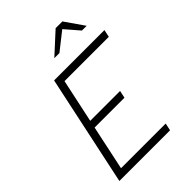

<svg xmlns="http://www.w3.org/2000/svg" viewBox="-260 -1030 1146 1146"><g transform="rotate(-45 313.5 -457.0)"><path d="M53 0 202 -700H627L617 -653H243L184 -377H436L426 -330H174L114 -47H491L481 0ZM297 -793 429 -914H486L570 -793H530L453 -882L340 -793Z"/></g></svg>

Font: Red Hat Mono
Style: Italic
Weight: 300
Italic angle: -12°
Monospace: yes
Designer: Pentagram, MCKL
Foundry: Pentagram, MCKL
Version: Version 1.023